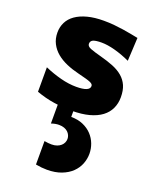

<svg xmlns="http://www.w3.org/2000/svg" viewBox="-167 -634 898 1113"><g transform="rotate(20 282.0 -77.5)"><path d="M486.3 -369.1Q437.5 -391.6 390.9 -404.1Q344.2 -416.5 309.1 -416.5Q272 -416.5 256.3 -409.4Q240.7 -402.3 240.7 -384.8Q240.7 -369.1 263.7 -360.1Q286.6 -351.1 331.1 -339.4Q375.5 -327.6 410.6 -313.5Q445.8 -299.3 470.5 -278.3Q495.1 -257.3 508.1 -228Q521 -198.7 521 -156.2Q521 -118.2 506.3 -86.7Q491.7 -55.2 461.9 -32.7Q432.1 -10.3 386.7 2Q341.3 14.2 279.8 14.2Q225.1 14.2 169.9 6.1Q114.7 -2 58.6 -22.5V-173.3Q108.9 -151.4 159.7 -138.2Q210.4 -125 256.3 -125Q338.9 -125 338.9 -159.2Q338.9 -165 335 -169.9Q331.1 -174.8 320.6 -179.4Q310.1 -184.1 291.3 -189.2Q272.5 -194.3 243.2 -201.7Q202.6 -211.4 166.7 -226.8Q130.9 -242.2 104.2 -264.4Q77.6 -286.6 62.3 -316.4Q46.9 -346.2 46.9 -384.3Q46.9 -418.5 61.3 -447.3Q75.7 -476.1 104.7 -496.6Q133.8 -517.1 177 -528.6Q220.2 -540 277.3 -540Q310.5 -540 341.1 -537.1Q371.6 -534.2 398.9 -530Q426.3 -525.9 450 -521.2Q473.6 -516.6 493.7 -512.7ZM191.9 0H289.6V48.8Q331.5 48.8 363.8 63Q396 77.1 417.7 100.3Q439.5 123.5 450.7 153.1Q461.9 182.6 461.9 213.9Q461.9 245.6 450 276.4Q438 307.1 413.1 331.3Q388.2 355.5 350.3 370.1Q312.5 384.8 261.2 384.8Q245.1 384.8 227.8 383.1Q210.4 381.3 191.9 377.9V233.4Q216.8 237.8 236.3 237.8Q255.4 237.8 269.8 232.4Q284.2 227.1 293.7 218.5Q303.2 210 308.1 199Q313 188 313 176.3Q313 165 308.3 154.3Q303.7 143.6 294.7 135Q285.6 126.5 271.7 121.3Q257.8 116.2 239.3 116.2Q217.3 116.2 191.9 125Z"/></g></svg>

Font: Candal
Style: Regular
Weight: 400
Designer: vernon adams
Foundry: vernon adams
Version: Version 1.000